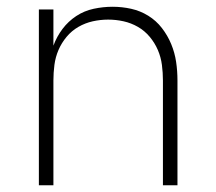

<svg xmlns="http://www.w3.org/2000/svg" viewBox="-20 -548 640 568"><path d="M95 0V-520H138V-413Q148 -440 165 -462.5Q182 -485 205.5 -500.5Q229 -516 257 -522Q285 -528 313 -528Q341 -528 368 -522Q395 -516 418.5 -501.5Q442 -487 459 -465Q476 -443 486.5 -417.5Q497 -392 501 -365Q505 -338 505 -310V0H462V-310Q462 -333 459 -356Q456 -379 447 -400Q438 -421 423 -439Q408 -457 388 -468.5Q368 -480 345.5 -485Q323 -490 300 -490Q277 -490 254.5 -485Q232 -480 212 -468.5Q192 -457 177 -439Q162 -421 153 -400Q144 -379 141 -356Q138 -333 138 -310V0Z"/></svg>

Font: Iosevka SS04 XLt Ex
Style: Regular
Weight: 200
Width: 7
Monospace: yes
Designer: Belleve Invis
Foundry: Belleve Invis
Version: Version 19.0.0; ttfautohint (v1.8.4)